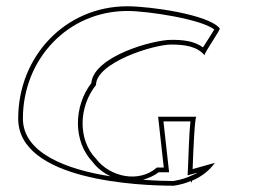

<svg xmlns="http://www.w3.org/2000/svg" viewBox="-20 -730 814 612"><path d="M38 -352C38 -154 424 -138 534 -138C554 -141 572 -146 588 -153C590 -150 592 -148 592 -146V-154C623 -167 648 -187 665 -211L594 -191C596 -253 601 -358 606 -358H484L502 -196H480C424 -146 331 -165 286 -224C228 -284 230 -389 286 -459C286 -530 468 -588 526 -588C570 -588 608 -582 632 -554C632 -564 687 -640 680 -640C644 -684 458 -710 386 -710C188 -710 38 -550 38 -352ZM53 -352C53 -542 197 -695 386 -695C452 -695 621 -669 663 -636C655 -622 637 -595 627 -579C598 -600 563 -603 526 -603C468 -603 279 -551 271 -465C214 -390 213 -279 275 -214C290 -194 310 -179 332 -168C190 -190 53 -243 53 -352ZM436 -157C453 -162 472 -170 486 -181H519L501 -343H587C583 -308 581 -238 579 -191L578 -171L610 -180C604 -176 598 -174 594 -172C576 -163 556 -157 533 -153C510 -153 476 -154 436 -157Z"/></svg>

Font: Ampere
Style: OuLn
Weight: 400
Version: Version 1